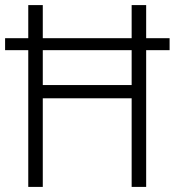

<svg xmlns="http://www.w3.org/2000/svg" viewBox="-20 -785 686 754"><path d="M91 -51H148V-399H497V-51H554V-588H646V-635H554V-765H497V-635H148V-765H91V-635H0V-588H91ZM148 -451V-588H497V-451Z"/></svg>

Font: Noto Sans Tamil UI SemiCondensed Light
Style: Regular
Weight: 300
Width: 4
Designer: Jelle Bosma - Monotype Design Team
Foundry: Monotype Imaging Inc.
Version: Version 2.004